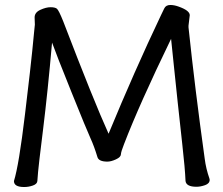

<svg xmlns="http://www.w3.org/2000/svg" viewBox="-20 -738 895 771"><path d="M77 13Q36 13 36 -11Q56 -75 80.5 -280Q105 -485 109.5 -533.5Q114 -582 117 -610Q120 -638 120 -639L119 -668Q119 -688 142 -698.5Q165 -709 183 -709Q201 -709 208.5 -703Q216 -697 234 -652Q357 -331 416 -201Q520 -453 626 -676Q633 -690 639.5 -704Q646 -718 664 -718Q679 -718 696 -712Q742 -696 742 -677L737 -635V-628Q763 -381 802 -101Q807 -61 821 -21L822 -16Q822 -1 803.5 5.5Q785 12 769 12Q728 12 725 -11Q723 -61 712 -158.5Q701 -256 693.5 -328Q686 -400 678.5 -471Q671 -542 667 -582Q539 -318 478 -159Q466 -129 465.5 -118Q465 -107 445.5 -98Q426 -89 411 -89Q376 -89 371 -108Q358 -151 343.5 -182.5Q329 -214 267 -368Q205 -522 189 -567Q172 -372 153 -218.5Q134 -65 133 -48.5Q132 -32 130 -11Q129 1 112 7Q95 13 77 13Z"/></svg>

Font: LXGW WenKai Lite Medium
Style: Regular
Weight: 500
Designer: LXGW / Fontworks Inc.
Foundry: LXGW / Fontworks Inc.
Version: Version 1.511; March 25, 2025